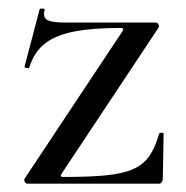

<svg xmlns="http://www.w3.org/2000/svg" viewBox="-20 -440 445 460"><path d="M39 -12 274 -366Q278 -373 269 -373Q202 -373 158 -364.5Q114 -356 88 -336Q62 -316 50 -278Q49 -276 43.5 -277Q38 -278 39 -281L75 -418Q76 -420 82 -419.5Q88 -419 87 -417Q82 -398 93.5 -392Q105 -386 135 -386Q172 -386 226 -386Q280 -386 352 -386Q357 -386 359.5 -382Q362 -378 360 -374L127 -23Q123 -16 132 -16Q195 -16 235 -20Q275 -24 299.5 -35Q324 -46 338 -66.5Q352 -87 361 -119Q362 -122 367 -122Q372 -122 372 -119L370 -11Q370 -7 367.5 -3.5Q365 0 361 0Q313 0 259 0Q205 0 150.5 0Q96 0 46 0Q42 0 39.5 -4Q37 -8 39 -12Z"/></svg>

Font: Cormorant Light Medium
Style: Regular
Weight: 500
Version: Version 4.000